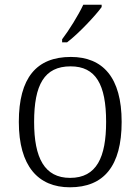

<svg xmlns="http://www.w3.org/2000/svg" viewBox="-20 -786 596 816"><path d="M244 -619V-606H265C313 -642 387 -721 412 -756V-766H334C313 -721 273 -657 244 -619ZM277 10C421 10 497 -80 497 -268C497 -457 417 -544 281 -544C135 -544 60 -455 60 -268C60 -80 142 10 277 10ZM278 -30C169 -30 125 -115 125 -268C125 -425 168 -504 280 -504C387 -504 431 -427 431 -268C431 -118 391 -30 278 -30Z"/></svg>

Font: Noto Serif Georgian Light
Style: Regular
Weight: 300
Designer: Monotype Design Team, Akaki Razmadze
Foundry: Google LLC
Version: Version 2.003